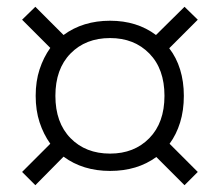

<svg xmlns="http://www.w3.org/2000/svg" viewBox="-20 -623 647 565"><path d="M45 -117 128 -200Q108 -228 96.5 -263Q85 -298 85 -341Q85 -384 96.5 -419Q108 -454 128 -482L45 -565L84 -603L167 -520Q224 -562 304 -562Q383 -562 439 -520L523 -603L562 -565L478 -481Q499 -454 510 -418.5Q521 -383 521 -341Q521 -298 510 -262.5Q499 -227 479 -200L562 -117L523 -78L440 -161Q384 -120 304 -120Q224 -120 167 -162L84 -78ZM304 -171Q375 -171 419.5 -216.5Q464 -262 464 -341Q464 -420 419.5 -465.5Q375 -511 304 -511Q232 -511 187.5 -465.5Q143 -420 143 -341Q143 -262 187.5 -216.5Q232 -171 304 -171Z"/></svg>

Font: Montagu Slab 144pt
Style: Regular
Weight: 400
Designer: Florian Karsten
Foundry: Florian Karsten
Version: Version 1.000; ttfautohint (v1.8.3)